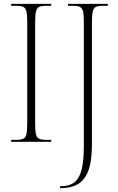

<svg xmlns="http://www.w3.org/2000/svg" viewBox="-20 -734 613 994"><path d="M38 0V-10H65Q89 -10 101 -16Q113 -22 117 -40Q121 -58 121 -95V-619Q121 -656 117 -674Q113 -692 101 -698Q89 -704 65 -704H38V-714H245V-704H219Q194 -704 182 -698Q170 -692 166 -673.5Q162 -655 162 -619V-95Q162 -58 166 -40Q170 -22 182 -16Q194 -10 219 -10H245V0ZM291 240V230H296Q339 230 365 210Q391 190 402.5 144.5Q414 99 414 21V-619Q414 -656 410 -674Q406 -692 394 -698Q382 -704 358 -704H332V-714H538V-704H512Q488 -704 476 -698Q464 -692 460 -673.5Q456 -655 456 -619V14Q456 100 437.5 149Q419 198 383.5 219Q348 240 297 240Z"/></svg>

Font: Noto Serif Display Condensed ExtraLight
Style: Regular
Weight: 200
Width: 3
Designer: Monotype Design Team
Foundry: Monotype Imaging Inc.
Version: Version 2.009